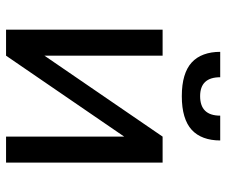

<svg xmlns="http://www.w3.org/2000/svg" viewBox="-78 -688 765 650"><g transform="rotate(90 305.0 -362.5)"><path d="M80 0V-530H168V-130L442 -530H530V0H442V-400L168 0ZM305 -595Q266 -595 237.5 -603.5Q209 -612 191 -628.5Q173 -645 164 -669.5Q155 -694 155 -725H241Q241 -691 257 -674Q273 -657 305 -657Q338 -657 354.5 -674Q371 -691 371 -725H455Q455 -694 446 -669.5Q437 -645 419 -628.5Q401 -612 372.5 -603.5Q344 -595 305 -595Z"/></g></svg>

Font: Golos Text VF
Style: Regular
Weight: 400
Designer: A.Korolkova, Vitaly Kuzmin
Foundry: ParaType Ltd
Version: Version 2.003